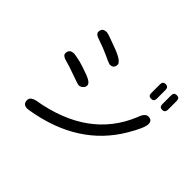

<svg xmlns="http://www.w3.org/2000/svg" viewBox="-164 -1043 1328 1328"><g transform="rotate(45 500.0 -379.0)"><path d="M783.2 -778.3Q755.9 -778.3 755.9 -749V-664.1Q755.9 -648.4 762.7 -641.6Q769.5 -634.8 783.2 -634.8Q796.9 -634.8 803.7 -641.6Q810.5 -648.4 810.5 -664.1V-749Q810.5 -774.4 790 -777.3Q787.1 -778.3 783.2 -778.3ZM864.3 -749V-664.1Q864.3 -648.4 871.1 -641.6Q877.9 -634.8 891.6 -634.8Q909.2 -634.8 915 -646.5Q918.9 -653.3 918.9 -664.1V-749Q918.9 -764.6 912.1 -771.5Q905.3 -778.3 891.6 -778.3Q877.9 -778.3 871.1 -771.5Q864.3 -764.6 864.3 -749ZM370.1 -700.2Q255.9 -744.1 242.2 -744.1Q217.8 -744.1 207.5 -733.9Q197.3 -723.6 197.3 -705.1Q197.3 -682.6 232.4 -671.9Q232.4 -671.9 232.4 -671.9Q299.8 -649.4 352.5 -625Q387.7 -607.4 406.2 -601.6Q411.1 -599.6 413.1 -599.6Q443.4 -599.6 450.2 -621.1Q453.1 -628.9 453.1 -638.7Q453.1 -648.4 441.4 -660.2Q421.9 -679.7 370.1 -700.2ZM894.5 -498Q894.5 -516.6 885.3 -525.9Q876 -535.2 856.4 -535.2Q841.8 -535.2 829.1 -522Q816.4 -508.8 805.7 -477.5Q805.7 -477.5 805.7 -477.5Q666 -136.7 228.5 -63.5Q189.5 -53.7 184.6 -32.2Q182.6 -28.3 182.6 -23.4Q182.6 -1 192.9 8.8Q203.1 18.6 224.6 19.5L248 16.6Q653.3 -51.8 833 -356.4Q894.5 -460 894.5 -498ZM188.5 -479.5Q162.1 -479.5 151.4 -468.8Q140.6 -458 140.6 -438.5Q140.6 -415 183.6 -404.3Q222.7 -394.5 287.1 -370.6Q351.6 -346.7 364.3 -346.7Q380.9 -346.7 394.5 -361.3Q406.2 -372.1 406.2 -387.7Q406.2 -413.1 350.6 -434.6Q291 -457 250 -467.8Q201.2 -478.5 188.5 -479.5Z"/></g></svg>

Font: FakePearl
Style: Light
Weight: 350
Version: Version 1.2